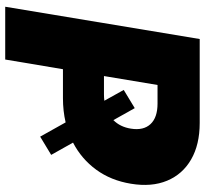

<svg xmlns="http://www.w3.org/2000/svg" viewBox="-44 -722 767 718"><g transform="rotate(90 339.0 -363.5)"><path d="M5.7 0 126.4 -727.3H440.3Q521.3 -727.3 576.7 -695.3Q632.1 -663.4 656.2 -605.5Q680.4 -547.6 667.6 -470.2Q655.5 -395.6 615.2 -340.4Q574.9 -285.2 513.8 -253.6L559.7 -171.9L491.5 -130.7L438.2 -225.9Q395.2 -215.9 348 -215.9H239.3L203.1 0ZM384.9 -484.4 429.7 -404.5Q455.3 -430 461.6 -470.2Q469.1 -517 444.6 -543.3Q420.1 -569.6 367.9 -569.6H298.3L264.9 -369.3H333.8Q345.9 -369.3 357.2 -370.7L316.8 -443.2Z"/></g></svg>

Font: Inter UI Black
Style: Italic
Weight: 900
Italic angle: -9.39999°
Designer: Rasmus Andersson
Foundry: rsms
Version: 3.2;8d6f07862